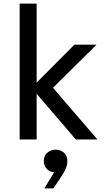

<svg xmlns="http://www.w3.org/2000/svg" viewBox="-20 -780 620 1074"><path d="M525 0H404L156 -289L396 -530H520L245 -258L260 -308ZM185 0H90V-760H185ZM278 274H228L302 152L311 178Q305 181 299.5 182.5Q294 184 287 184Q261 184 243 166Q225 148 225 120Q225 91 245 74Q265 57 290 57Q318 57 337.5 74Q357 91 357 122Q357 150 338 183Q319 216 285 264Z"/></svg>

Font: Be Vietnam Pro Variable Thin
Style: Regular
Weight: 100
Designer: Lam Bao, Tony Le, Vietanh Nguyen
Foundry: Yellow Type Foundry
Version: Version 1.002